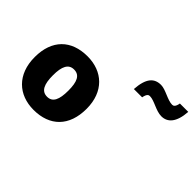

<svg xmlns="http://www.w3.org/2000/svg" viewBox="-147 -1119 1445 1445"><g transform="rotate(45 575.5 -396.5)"><path d="M740 -635H828C836 -678 851 -683 863 -683C912 -683 972 -636 1031 -636C1095 -636 1143 -683 1151 -803H1062C1055 -761 1039 -755 1027 -755C977 -755 913 -802 863 -802C791 -802 748 -757 740 -635ZM594 -278C594 -461 479 -563 320 -563C147 -563 42 -461 42 -278C42 -93 157 10 317 10C489 10 594 -93 594 -278ZM236 -278C236 -372 260 -421 318 -421C378 -421 400 -372 400 -278C400 -183 378 -132 319 -132C259 -132 236 -183 236 -278Z"/></g></svg>

Font: Noto Sans Thai Looped Black
Style: Regular
Weight: 900
Designer: Sasikarn Vongin, Ben Mitchell
Foundry: The Fontpad Ltd
Version: Version 1.001